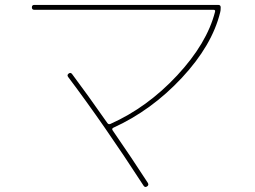

<svg xmlns="http://www.w3.org/2000/svg" viewBox="-20 -720 1040 783"><path d="M120 -680Q110 -680 110 -690Q110 -700 120 -700H870Q880 -700 880 -690Q880 -676 878 -670Q845 -535 721.5 -402.5Q598 -270 442 -199Q435 -195 439 -189Q519 -73 583 26Q588 35 580 40Q572 46 566 38Q404 -212 258 -406Q252 -414 260 -420Q268 -426 274 -418Q334 -338 418 -218Q423 -211 431 -215Q581 -282 702.5 -412.5Q824 -543 857 -672Q859 -680 851 -680Z"/></svg>

Font: Rounded Mplus 1c Thin
Style: Regular
Weight: 250
Version: Version 1.059.20150529